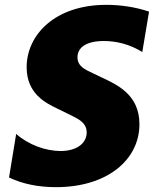

<svg xmlns="http://www.w3.org/2000/svg" viewBox="-20 -757 638 786"><path d="M209.5 9.2C418 9.2 550.8 -101.9 550.8 -248.6C550.8 -369.3 460.2 -409.8 396.3 -440L362.6 -456C326.3 -473 297.2 -486.2 297.2 -522.7C297.2 -563.2 334.2 -589.1 405.2 -589.1C453.8 -589.1 509.6 -577.1 562.5 -544L590.2 -709.5C533 -728.7 471.9 -737.2 415.5 -737.2C203.8 -737.2 89.1 -613.3 89.1 -481.9C89.1 -372.2 169 -334.5 213.8 -312.9L268.1 -286.2C300.4 -270.2 334.9 -255 334.9 -214.8C334.9 -170.8 294.4 -138.8 228 -138.8C168.3 -138.8 97.3 -163.4 46.2 -208.8L17 -30.5C73.2 -3.2 139.2 9.2 209.5 9.2Z"/></svg>

Font: TID UI Extra Bold
Style: Italic
Weight: 800
Italic angle: -9.39999°
Designer: The TID Project Authors
Foundry: Bakken & Bæck
Version: Version 1.001;hotconv 1.0.109;makeotfexe 2.5.65596